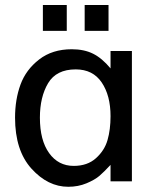

<svg xmlns="http://www.w3.org/2000/svg" viewBox="-20 -712 612 754"><path d="M312.5 -692.4H406.2V-590.8H312.5ZM148.4 -692.4H242.2V-590.8H148.4ZM269.5 -60.5Q323.2 -60.5 356.9 -90.8Q390.6 -121.1 402.3 -162.1Q414.1 -203.1 414.1 -255.9Q414.1 -336.9 379.4 -388.2Q344.7 -439.5 277.3 -439.5Q201.2 -439.5 168.9 -385.3Q136.7 -331.1 136.7 -250Q136.7 -161.1 172.9 -110.8Q209 -60.5 269.5 -60.5ZM498 0H414.1V-64.5Q388.7 -37.1 370.6 -21.5Q352.5 -5.9 319.8 7.8Q287.1 21.5 248 21.5Q168 21.5 103.5 -49.8Q39.1 -121.1 39.1 -250Q39.1 -321.3 60.5 -379.9Q82 -438.5 133.8 -478.5Q185.5 -518.6 261.7 -518.6Q310.5 -518.6 345.7 -501Q380.9 -483.4 414.1 -443.4V-511.7H498Z"/></svg>

Font: Druckschrift BY WOK
Style: Medium
Weight: 400
Version: Version 001.000